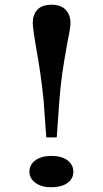

<svg xmlns="http://www.w3.org/2000/svg" viewBox="-20 -776 432 809"><path d="M164 -350Q153 -463 131 -582Q129 -593 123.5 -628.5Q118 -664 118 -680Q118 -713 137 -734.5Q156 -756 197 -756Q238 -756 257.5 -734Q277 -712 277 -680Q277 -659 264 -597Q251 -526 243 -471.5Q235 -417 230 -350L219 -197H175ZM289 -52Q289 -23 264 -5Q239 13 196 13Q155 13 129.5 -5.5Q104 -24 104 -52Q104 -82 129 -100.5Q154 -119 196 -119Q240 -119 264.5 -100.5Q289 -82 289 -52Z"/></svg>

Font: BioRhyme Expanded
Style: Regular
Weight: 400
Width: 7
Designer: Aoife Mooney
Foundry: Aoife Mooney Type
Version: Version 1.001